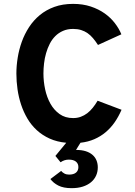

<svg xmlns="http://www.w3.org/2000/svg" viewBox="-20 -731 700 995"><path d="M351.1 244.1Q308.6 244.1 282.5 230.7Q256.3 217.3 241.2 196.8L296.9 154.8Q303.2 162.6 313.5 168.2Q323.7 173.8 337.9 173.8Q361.3 173.8 373.8 163.6Q386.2 153.3 386.2 134.8Q386.2 116.7 373.3 106.4Q360.4 96.2 336.9 96.2Q324.7 96.2 314.2 99.6Q303.7 103 293.9 109.9L267.1 77.1L323.2 8.8Q275.4 4.4 237.5 -12.7Q199.7 -29.8 170.9 -56.2Q142.1 -82.5 122.1 -116.5Q102.1 -150.4 89.4 -188.7Q76.7 -227.1 70.8 -268.1Q64.9 -309.1 64.9 -350.1Q64.9 -390.1 71.8 -432.4Q78.6 -474.6 93 -514.6Q107.4 -554.7 130.6 -590.3Q153.8 -626 186.3 -652.8Q218.8 -679.7 261.7 -695.3Q304.7 -710.9 358.9 -710.9Q409.2 -710.9 450.2 -697.3Q491.2 -683.6 522.5 -661.4Q553.7 -639.2 575.4 -610.8Q597.2 -582.5 608.9 -553.2L487.8 -498Q475.1 -517.6 461.9 -533.2Q448.7 -548.8 433.6 -559.3Q418.5 -569.8 400.1 -575.4Q381.8 -581.1 358.9 -581.1Q329.6 -581.1 306.6 -571Q283.7 -561 266.6 -543.9Q249.5 -526.9 237.8 -503.9Q226.1 -481 218.8 -455.3Q211.4 -429.7 208.3 -402.6Q205.1 -375.5 205.1 -350.1Q205.1 -309.1 213.9 -268.1Q222.7 -227.1 241.2 -193.8Q259.8 -160.6 288.8 -139.9Q317.9 -119.1 358.9 -119.1Q380.4 -119.1 398.4 -125.7Q416.5 -132.3 431.9 -144Q447.3 -155.8 460.7 -172.4Q474.1 -189 485.8 -209L609.9 -162.1Q594.7 -127 574.5 -97.7Q554.2 -68.4 527.8 -46.1Q501.5 -23.9 469 -9.8Q436.5 4.4 397 8.8L374 45.9Q403.3 45.9 424.6 52.7Q445.8 59.6 459.7 71.8Q473.6 84 480.2 100.6Q486.8 117.2 486.8 136.2Q486.8 159.7 477.8 179.4Q468.8 199.2 451.4 213.6Q434.1 228 408.9 236.1Q383.8 244.1 351.1 244.1Z"/></svg>

Font: Overpass
Style: Bold
Weight: 700
Designer: Delve Withrington
Foundry: Delve Fonts
Version: Version 1.001